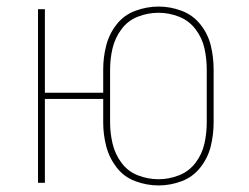

<svg xmlns="http://www.w3.org/2000/svg" viewBox="-20 -558 760 586"><path d="M464 8Q500 8 534.5 -5Q569 -18 592 -47.5Q615 -77 623.5 -112.5Q632 -148 632 -184V-346Q632 -383 623.5 -418.5Q615 -454 592 -483Q569 -512 534.5 -525Q500 -538 464 -538Q428 -538 393 -525Q358 -512 335.5 -483Q313 -454 304 -418.5Q295 -383 295 -346V-275H117V-530H96V0H117V-256H295V-184Q295 -148 304 -112.5Q313 -77 335.5 -47.5Q358 -18 393 -5Q428 8 464 8ZM464 -11Q431 -11 400.5 -23Q370 -35 350.5 -61.5Q331 -88 323.5 -120Q316 -152 316 -184V-346Q316 -379 323.5 -410.5Q331 -442 350.5 -468.5Q370 -495 400.5 -507Q431 -519 464 -519Q496 -519 526.5 -507Q557 -495 577 -468.5Q597 -442 604 -410.5Q611 -379 611 -346V-184Q611 -152 604 -120Q597 -88 577 -61.5Q557 -35 526.5 -23Q496 -11 464 -11Z"/></svg>

Font: Iosevka Sparkle Thin
Style: Regular
Weight: 100
Designer: Belleve Invis
Foundry: Belleve Invis
Version: Version 4.5.0; ttfautohint (v1.8.3)